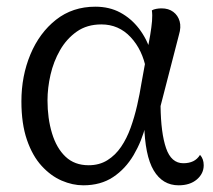

<svg xmlns="http://www.w3.org/2000/svg" viewBox="-20 -541 637 574"><path d="M229 13Q197 13 164.5 -1Q132 -15 104.5 -45Q77 -75 60.5 -123Q44 -171 44 -238Q44 -314 71 -378.5Q98 -443 147.5 -482Q197 -521 265 -521Q307 -521 339.5 -503.5Q372 -486 395.5 -455.5Q419 -425 433 -382L417 -333Q406 -392 370.5 -430Q335 -468 283 -468Q240 -468 209.5 -446.5Q179 -425 159.5 -391Q140 -357 131 -317.5Q122 -278 122 -241Q122 -187 135.5 -142.5Q149 -98 176 -72.5Q203 -47 245 -47Q277 -47 301 -62Q325 -77 342 -102Q359 -127 370.5 -159Q382 -191 390 -226Q398 -261 403 -293L429 -436Q433 -460 434.5 -478Q436 -496 434 -510Q439 -513 447 -514.5Q455 -516 463 -516Q484 -516 498 -505.5Q512 -495 517 -477.5Q522 -460 515 -437L460 -224Q461 -143 476.5 -98Q492 -53 528 -53Q545 -53 557.5 -59Q570 -65 578 -78Q589 -66 589 -47Q589 -22 568.5 -4.5Q548 13 514 13Q466 13 439.5 -31.5Q413 -76 411 -172L416 -168Q404 -119 379.5 -77.5Q355 -36 318 -11.5Q281 13 229 13Z"/></svg>

Font: Arima
Style: Regular
Weight: 400
Designer: Joana Correia and Natanael Gama
Foundry: NDISCOVER
Version: Version 1.101;gftools[0.9.23]